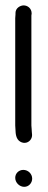

<svg xmlns="http://www.w3.org/2000/svg" viewBox="-20 -707 180 725"><path d="M98.5 -233V-648.1C98.9 -650.7 99.5 -653.2 99.5 -656C99.5 -675.9 83.5 -686.9 68.8 -686.6C56.1 -686.3 38.5 -676.4 38.5 -658V-652.9C38.5 -649.6 37.5 -642.7 37.5 -638V-233C37.5 -227.7 38.2 -223.4 38.5 -216.3C39 -204 39.6 -182.4 55.9 -172.4C71.9 -162.5 89.1 -168.7 96.7 -181.3C104.5 -194.2 99.5 -203.8 99.5 -220C99.5 -224.5 98.5 -229.3 98.5 -233ZM37.5 -35.5C37.5 -16.9 54 -1.5 71.5 -1.5C89.1 -1.5 101.5 -16.5 101.5 -32.5C101.5 -50.9 85.9 -65.5 68 -65.5C51.3 -65.5 37.5 -52.7 37.5 -35.5Z"/></svg>

Font: CiSf OpenHand
Style: Bd
Weight: 400
Foundry: Cannot Into Space Fonts
Version: Version 0.7892